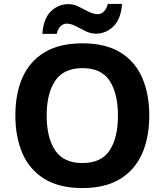

<svg xmlns="http://www.w3.org/2000/svg" viewBox="-20 -945 836 975"><path d="M738 -358Q738 -247 701.5 -164.5Q665 -82 589.5 -36Q514 10 398 10Q282 10 206.5 -36Q131 -82 94.5 -165Q58 -248 58 -359Q58 -470 94.5 -552Q131 -634 206.5 -679.5Q282 -725 399 -725Q515 -725 590 -679.5Q665 -634 701.5 -551.5Q738 -469 738 -358ZM217 -358Q217 -246 260 -181.5Q303 -117 398 -117Q495 -117 537 -181.5Q579 -246 579 -358Q579 -470 537 -534.5Q495 -599 399 -599Q303 -599 260 -534.5Q217 -470 217 -358ZM195 -773Q201 -851 238.5 -887.5Q276 -924 328 -924Q355 -924 380 -911Q405 -898 430 -885.5Q455 -873 478 -873Q493 -873 507 -886Q521 -899 527 -925H600Q594 -848 556 -811Q518 -774 467 -774Q441 -774 415 -786.5Q389 -799 365 -812Q341 -825 317 -825Q302 -825 288 -812Q274 -799 268 -773Z"/></svg>

Font: BC Sans
Style: Bold
Weight: 700
Designer: Monotype Design Team
Province of B.C.
Foundry: Monotype Imaging Inc.
Version: Version 2.000;GOOG;noto-source:20170915:90ef993387c0